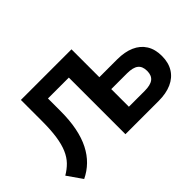

<svg xmlns="http://www.w3.org/2000/svg" viewBox="-116 -1033 1379 1379"><g transform="rotate(-45 573.5 -343.5)"><path d="M92 18 13 -95Q54 -119 84 -150Q114 -181 133.5 -226.5Q153 -272 162.5 -336.5Q172 -401 172 -489V-705H686V-422H867Q943 -422 998 -398Q1053 -374 1082.5 -327Q1112 -280 1112 -212Q1112 -144 1082.5 -96.5Q1053 -49 998 -24.5Q943 0 867 0H529V-575H317V-449Q317 -353 302 -278Q287 -203 258 -146Q229 -89 187.5 -48.5Q146 -8 92 18ZM686 -122H846Q906 -122 933.5 -143.5Q961 -165 961 -211Q961 -258 933.5 -279.5Q906 -301 846 -301H686Z"/></g></svg>

Font: Nunito Sans 11pt ExtraBold
Style: Regular
Weight: 800
Version: Version 3.101;gftools[0.9.27]